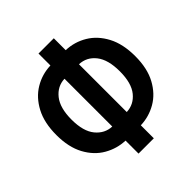

<svg xmlns="http://www.w3.org/2000/svg" viewBox="-202 -858 1003 1003"><g transform="rotate(-45 300.0 -356.5)"><path d="M244 13V-83Q183 -85 129 -116Q75 -147 42 -208Q9 -269 9 -359Q9 -449 41.5 -510.5Q74 -572 127.5 -604Q181 -636 244 -638V-726H357V-638Q420 -636 473.5 -604Q527 -572 559.5 -510.5Q592 -449 592 -359Q592 -269 559 -208Q526 -147 472.5 -116Q419 -85 357 -83V13ZM247 -184V-537Q193 -535 157.5 -490.5Q122 -446 122 -360Q122 -273 158 -229.5Q194 -186 247 -184ZM354 -184Q408 -186 443.5 -229.5Q479 -273 479 -360Q479 -446 444 -490.5Q409 -535 354 -537Z"/></g></svg>

Font: Noto Sans Mono SemiBold
Style: Regular
Weight: 600
Designer: Monotype Design Team
Foundry: Monotype Imaging Inc.
Version: Version 2.014; ttfautohint (v1.8.4.7-5d5b)